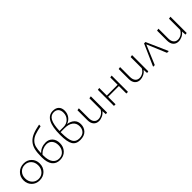

<svg xmlns="http://www.w3.org/2000/svg" viewBox="312 -2070 3435 3435"><g transform="rotate(-45 2029.5 -352.5)"><path d="M251 4Q162 4 103.5 -54.5Q45 -113 45 -202Q45 -294 106.5 -354.5Q168 -415 261 -415Q349 -415 407 -357Q465 -299 465 -210Q465 -117 404.5 -56.5Q344 4 251 4ZM256 -28Q329 -28 375.5 -79Q422 -130 422 -206Q422 -284 375.5 -333.5Q329 -383 257 -383Q183 -383 136.5 -333Q90 -283 90 -206Q90 -128 137 -78Q184 -28 256 -28Z M803 -403Q881 -403 929.5 -351Q978 -299 978 -212Q978 -120 920 -58Q862 4 765 4Q671 4 619 -63Q567 -130 567 -268Q567 -380 584 -452Q601 -524 646 -576.5Q691 -629 762 -659Q833 -689 948 -711L946 -671Q842 -651 782 -629Q722 -607 682.5 -566.5Q643 -526 628.5 -470.5Q614 -415 611 -324Q689 -403 803 -403ZM774 -26Q847 -26 890.5 -77Q934 -128 934 -204Q934 -280 895 -325Q856 -370 789 -370Q743 -370 694.5 -349Q646 -328 610 -285V-263Q610 -147 653.5 -86.5Q697 -26 774 -26Z M1309 -364Q1392 -350 1438 -305Q1484 -260 1484 -186Q1484 -104 1431.5 -48.5Q1379 7 1276 7Q1171 7 1127 -65.5Q1083 -138 1083 -313Q1083 -712 1295 -712Q1369 -712 1409 -672.5Q1449 -633 1449 -562Q1449 -492 1411 -439Q1373 -386 1309 -364ZM1290 -682Q1211 -682 1171 -607Q1131 -532 1126 -371H1225Q1305 -371 1356.5 -422.5Q1408 -474 1408 -553Q1408 -614 1376.5 -648Q1345 -682 1290 -682ZM1285 -25Q1363 -25 1402 -67.5Q1441 -110 1441 -176Q1441 -256 1383.5 -299.5Q1326 -343 1226 -343H1125V-321Q1125 -157 1161 -91Q1197 -25 1285 -25Z M1917 -407 1960 -414V-3L1924 3L1919 -80Q1888 -39 1842.5 -17.5Q1797 4 1752 4Q1689 4 1652 -38Q1615 -80 1615 -154V-407L1657 -414V-166Q1657 -101 1686 -64.5Q1715 -28 1767 -28Q1809 -28 1850 -52Q1891 -76 1917 -125Z M2445 -407 2486 -413V0H2445V-189H2172V0H2131V-407L2172 -413V-221H2445Z M2960 -407 3003 -414V-3L2967 3L2962 -80Q2931 -39 2885.5 -17.5Q2840 4 2795 4Q2732 4 2695 -38Q2658 -80 2658 -154V-407L2700 -414V-166Q2700 -101 2729 -64.5Q2758 -28 2810 -28Q2852 -28 2893 -52Q2934 -76 2960 -125Z M3519 0H3474L3319 -370L3164 0H3122L3303 -410H3338Z M3931 -407 3974 -414V-3L3938 3L3933 -80Q3902 -39 3856.5 -17.5Q3811 4 3766 4Q3703 4 3666 -38Q3629 -80 3629 -154V-407L3671 -414V-166Q3671 -101 3700 -64.5Q3729 -28 3781 -28Q3823 -28 3864 -52Q3905 -76 3931 -125Z"/></g></svg>

Font: EauTestInfant Light
Style: Regular
Weight: 300
Designer: Christian Thalmann (Catharsis Fonts)
Version: Version 0.001;PS 000.001;hotconv 1.0.88;makeotf.lib2.5.64775